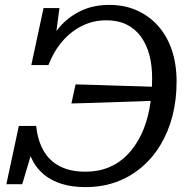

<svg xmlns="http://www.w3.org/2000/svg" viewBox="-20 -748 789 785"><path d="M644 -392 635 -337Q590 -335 544.5 -333.5Q499 -332 453.5 -330.5Q408 -329 362.5 -327.5Q317 -326 272 -325L289 -403Q333 -402 377.5 -400.5Q422 -399 466.5 -397.5Q511 -396 555.5 -395Q600 -394 644 -392ZM329 17Q274 17 231.5 3.5Q189 -10 160 -34Q131 -58 114 -90.5Q97 -123 90 -161L120 -160L71 5H6L57 -233H128Q134 -174 158 -132Q182 -90 225 -68Q268 -46 329 -46Q382 -46 425.5 -64Q469 -82 502 -116.5Q535 -151 557.5 -198Q580 -245 591 -303.5Q602 -362 602 -428Q602 -481 590.5 -524Q579 -567 555.5 -599Q532 -631 497 -648Q462 -665 415 -665Q361 -665 315 -642Q269 -619 234 -578Q199 -537 178 -482H108L158 -715H223L204 -570L165 -539Q186 -593 222 -635.5Q258 -678 309.5 -703Q361 -728 427 -728Q489 -728 539.5 -705.5Q590 -683 626.5 -642Q663 -601 682.5 -543.5Q702 -486 702 -414Q702 -339 685 -273.5Q668 -208 635.5 -154.5Q603 -101 557 -62.5Q511 -24 454 -3.5Q397 17 329 17Z"/></svg>

Font: Roboto Serif
Style: Italic
Weight: 400
Italic angle: -10°
Designer: Greg Gazdowicz
Foundry: Commercial Type
Version: Version 1.008